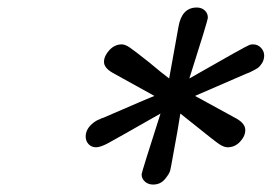

<svg xmlns="http://www.w3.org/2000/svg" viewBox="-20 -769 723 511"><path d="M208 -405.8Q208 -412.6 210.4 -419.2Q212.9 -425.8 216.6 -430.4Q220.2 -435.1 224.6 -439Q229 -442.9 233.9 -446Q238.8 -449.2 242.9 -450.7Q247.1 -452.1 250 -454.1L253.9 -455.1Q380.9 -510.3 390.1 -513.2V-514.2L279.8 -575.2Q256.8 -588.4 256.8 -604.2Q256.8 -620.1 271 -635.5Q285.2 -650.9 304.2 -650.9Q313 -650.9 325 -642.8Q336.9 -634.8 377 -603Q407.7 -577.1 430.2 -560.1Q430.2 -562 455.1 -698.2Q463.9 -749 503.9 -749Q516.1 -749 524.7 -741.5Q533.2 -733.9 533.2 -722.2Q533.2 -714.4 483.9 -560.1Q635.7 -647 645 -649.9Q648.9 -650.9 653.8 -650.9Q666 -650.9 674.6 -641.8Q683.1 -632.8 683.1 -621.1Q683.1 -616.2 681.6 -610.6Q680.2 -605 677.5 -601.1Q674.8 -597.2 671.9 -593.5Q668.9 -589.8 665 -587.4Q661.1 -585 657.5 -583Q653.8 -581.1 649.9 -579.1Q646 -577.1 644 -576.2Q642.1 -575.2 639.2 -574.2L636.2 -573.2Q502.4 -515.1 500 -514.2V-513.2L609.9 -453.1Q632.8 -439.9 632.8 -422.9Q632.8 -406.7 618.9 -391.8Q605 -377 585.9 -377Q576.2 -377 564 -385Q551.8 -393.1 501 -434.1Q476.1 -454.1 460 -466.8Q457 -443.8 436 -330.1Q435.1 -324.2 433.1 -315.7Q431.2 -307.1 419.2 -292.5Q407.2 -277.8 387.2 -277.8Q375 -277.8 366 -285.4Q356.9 -293 356.9 -305.2Q356.9 -310.1 407.2 -466.8Q288.1 -398.9 267.6 -387.9Q247.1 -377 235.8 -377Q223.6 -377 215.8 -385.3Q208 -393.6 208 -405.8Z"/></svg>

Font: CMU Concrete
Style: BoldItalic
Weight: 700
Italic angle: -14.04°
Version: Version 0.7.0